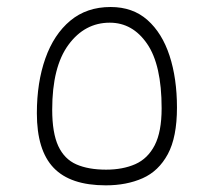

<svg xmlns="http://www.w3.org/2000/svg" viewBox="-20 -541 626 562"><path d="M289.6 1.5Q186 1.5 137 -49.8Q87.9 -101.1 87.9 -209.5Q87.9 -299.8 112.8 -370.1Q137.7 -440.4 185.8 -480.5Q233.9 -520.5 303.7 -520.5Q368.7 -520.5 411.6 -482.4Q454.6 -444.3 476.3 -377.9Q498 -311.5 498 -226.1Q498 -139.6 471.2 -89.8Q444.3 -40 397.5 -19.3Q350.6 1.5 289.6 1.5ZM290.5 -44.4Q339.4 -44.4 376 -60.5Q412.6 -76.7 432.9 -116Q453.1 -155.3 453.1 -224.1Q453.1 -351.1 410.6 -412.8Q368.2 -474.6 301.3 -474.6Q228 -474.6 180.4 -409.9Q132.8 -345.2 132.8 -220.2Q132.8 -151.9 150.6 -113.5Q168.5 -75.2 203.6 -59.8Q238.8 -44.4 290.5 -44.4Z"/></svg>

Font: Cascadia Mono ExtraLight
Style: Regular
Weight: 200
Monospace: yes
Designer: Aaron Bell
Foundry: Saja Typeworks
Version: Version 2404.023; ttfautohint (v1.8.4)